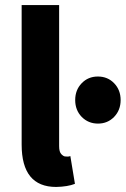

<svg xmlns="http://www.w3.org/2000/svg" viewBox="-20 -721 493 753"><path d="M64.9 -153.8V-701.2H211.9V-147.9Q211.9 -125 220.7 -116.2Q229.5 -107.4 235.8 -107.4Q242.2 -107.4 246.1 -106.9Q250 -106.9 255.9 -108.9L273.9 0Q245.6 11.2 200.2 12.2Q64.9 12.2 64.9 -153.8ZM363.8 -420.9Q402.3 -420.9 427.7 -394.5Q453.1 -368.2 453.1 -328.6Q453.1 -289.1 427.7 -262.7Q402.3 -236.3 364.3 -236.3Q326.2 -236.3 300.3 -262.7Q274.9 -289.1 274.9 -328.6Q274.9 -368.2 300.3 -394.5Q325.7 -420.9 363.8 -420.9Z"/></svg>

Font: SourceSansPro-Bold
Style: Bold
Weight: 700
Designer: Paul D. Hunt
Foundry: Adobe Systems Incorporated
Version: Version 1.050;PS Version 1.000;hotconv 1.0.70;makeotf.lib2.5